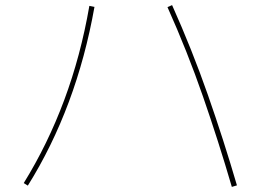

<svg xmlns="http://www.w3.org/2000/svg" viewBox="-20 -730 1040 752"><path d="M89 -3 73 -13Q167 -165 231.5 -338Q296 -511 330 -707L350 -703Q315 -506 249.5 -330.5Q184 -155 89 -3ZM908 -4 888 2Q836 -176 775 -352Q714 -528 636 -702L654 -710Q732 -536 794 -359Q856 -182 908 -4Z"/></svg>

Font: Murecho Thin
Style: Regular
Weight: 100
Designer: Neil Summerour
Foundry: Positype
Version: Version 1.010